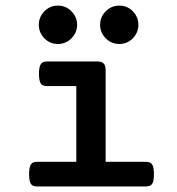

<svg xmlns="http://www.w3.org/2000/svg" viewBox="-20 -673 640 693"><path d="M140.1 -632.3Q160.6 -652.8 189 -652.8Q203.1 -652.8 215.8 -647.5Q228.5 -642.1 237.8 -632.3Q258.3 -611.8 258.3 -583.5Q258.3 -555.2 237.8 -534.7Q228.5 -524.9 215.8 -519.5Q203.1 -514.2 189 -514.2Q160.6 -514.2 140.1 -534.7Q120.1 -555.7 120.1 -583.5Q120.1 -611.3 140.1 -632.3ZM361.8 -632.3Q371.1 -642.1 383.8 -647.5Q396.5 -652.8 410.6 -652.8Q439 -652.8 459.5 -632.3Q479.5 -611.3 479.5 -583.5Q479.5 -555.7 459.5 -534.7Q439 -514.2 410.6 -514.2Q396.5 -514.2 383.8 -519.5Q371.1 -524.9 361.8 -534.7Q341.3 -555.2 341.3 -583.5Q341.3 -611.8 361.8 -632.3ZM255.4 -362.3H151.4Q142.6 -362.3 137 -364.3Q131.3 -366.2 127.9 -370.6Q120.6 -380.9 120.6 -406.7Q120.6 -432.1 127.9 -442.4Q131.3 -447.3 137 -449.2Q142.6 -451.2 151.4 -451.2H330.6Q347.2 -451.2 354.2 -443.8Q361.3 -436.5 361.3 -419.4V-88.9H504.9Q513.7 -88.9 519.5 -86.9Q525.4 -85 528.8 -80.1Q535.6 -70.3 535.6 -44.4Q535.6 -18.6 528.8 -8.8Q525.4 -3.9 519.5 -2Q513.7 0 504.9 0H115.7Q106.4 0 100.8 -2Q95.2 -3.9 91.8 -8.8Q85 -18.6 85 -44.4Q85 -70.3 91.8 -80.1Q95.2 -85 100.8 -86.9Q106.4 -88.9 115.7 -88.9H255.4Z"/></svg>

Font: Courier Prime SemiBold
Style: Regular
Weight: 600
Designer: Alan Dague-Greene
Foundry: Quote-Unquote Apps
Version: Version 1.202